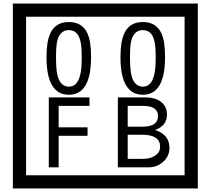

<svg xmlns="http://www.w3.org/2000/svg" viewBox="-20 -980 1195 1090"><path d="M1103 90H53V-960H1103ZM1028 15V-885H128V15ZM497 -656Q497 -442 371 -442Q244 -442 244 -656Q244 -744 265 -789Q294 -855 371 -855Q448 -855 477 -789Q497 -745 497 -656ZM444 -656Q444 -723 435 -752Q420 -809 371 -809Q322 -809 306 -752Q298 -723 298 -656Q298 -587 306 -553Q322 -488 371 -488Q419 -488 435 -554Q444 -587 444 -656ZM917 -656Q917 -442 791 -442Q664 -442 664 -656Q664 -744 685 -789Q714 -855 791 -855Q868 -855 897 -789Q917 -745 917 -656ZM864 -656Q864 -723 855 -752Q840 -809 791 -809Q742 -809 726 -752Q718 -723 718 -656Q718 -587 726 -553Q742 -488 791 -488Q839 -488 855 -554Q864 -587 864 -656ZM488 -379H313V-257H477V-209H313V-30H257V-427H488ZM942 -141Q942 -93 906.5 -61.5Q871 -30 823 -30H649V-427H808Q859 -427 891 -404Q928 -378 928 -329Q928 -266 860 -242Q942 -216 942 -141ZM877 -321Q877 -379 792 -379H705V-261H791Q877 -261 877 -321ZM889 -147Q889 -215 788 -215H705V-78H791Q828 -78 855 -93Q889 -112 889 -147Z"/></svg>

Font: Unicode BMP Fallback SIL
Style: Regular
Weight: 400
Foundry: NRSI, SIL International
Version: Version 5.1 Based on Unicode 5.1